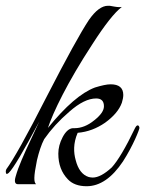

<svg xmlns="http://www.w3.org/2000/svg" viewBox="-45 -638 503 665"><path d="M315 -270C315 -255 304 -239 281 -221C259 -203 236 -194 213 -194H207C194 -193 182 -182 172 -163C162 -144 157 -125 157 -106C157 -69 168 -40 190 -17C205 -1 227 7 255 7C301 7 343 -22 381 -79C417 -135 438 -190 438 -195C438 -200 432 -212 423 -195C390 -126 363 -81 342 -58C317 -35 295 -23 276 -23C271 -23 267 -24 262 -25C240 -32 225 -52 217 -84C210 -109 208 -141 224 -178C259 -181 290 -193 319 -213C348 -234 368 -257 377 -282C380 -292 382 -301 382 -309C382 -334 367 -346 338 -346C325 -346 307 -342 284 -335C236 -317 182 -270 121 -195C138 -247 188 -352 275 -485C318 -552 352 -595 377 -614C372 -613 363 -613 352 -615C341 -617 336 -618 335 -618H330C329 -618 329 -618 329 -618C308 -618 286 -602 263 -569C235 -527 186 -438 116 -302C47 -166 0 -83 -23 -52C-24 -49 -25 -47 -25 -45C-25 -35 -22 -33 -15 -39C1 -54 36 -114 91 -217L62 -155C49 -128 39 -105 30 -84C21 -63 14 -44 9 -26C4 -9 7 0 17 0H80C72 -7 71 -24 83 -83C90 -112 98 -137 108 -156C131 -189 160 -221 195 -251C230 -282 261 -297 288 -297C306 -297 315 -288 315 -270Z"/></svg>

Font: VL Great Vibes
Style: Regular
Weight: 400
Designer: Robert E. Leuschke
Foundry: Robert E. Leuschke
Version: Version 1.001